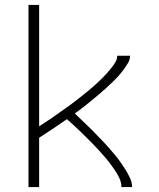

<svg xmlns="http://www.w3.org/2000/svg" viewBox="-20 -755 640 775"><path d="M95 0V-735H138V-245Q149 -253 160.5 -260Q172 -267 183 -274.5Q194 -282 205 -290Q216 -298 227 -305.5Q238 -313 249 -321Q260 -329 271 -337Q282 -345 292.5 -353.5Q303 -362 313.5 -370Q324 -378 334.5 -387Q345 -396 355 -404.5Q365 -413 375 -422.5Q385 -432 394.5 -441.5Q404 -451 413 -461Q422 -471 430.5 -482Q439 -493 446 -504.5Q453 -516 453 -530H505Q505 -514 496 -499.5Q487 -485 477 -471.5Q467 -458 456 -446Q445 -434 433 -422.5Q421 -411 409 -400Q397 -389 384.5 -378.5Q372 -368 359.5 -357.5Q347 -347 334 -336.5Q321 -326 308 -316Q295 -306 282 -297Q296 -284 309.5 -270.5Q323 -257 337 -244Q351 -231 364 -217Q377 -203 390.5 -189.5Q404 -176 416.5 -161.5Q429 -147 441.5 -132.5Q454 -118 465 -102.5Q476 -87 486 -71Q496 -55 504.5 -37Q513 -19 513 0H470Q470 -18 462.5 -34.5Q455 -51 445 -66Q435 -81 424.5 -95Q414 -109 402 -122.5Q390 -136 378 -149.5Q366 -163 353.5 -175.5Q341 -188 328.5 -200.5Q316 -213 303 -225.5Q290 -238 277 -250Q264 -262 250 -274Q223 -255 194.5 -236Q166 -217 138 -199V0Z"/></svg>

Font: Iosevka Curly XLtEx
Style: Regular
Weight: 200
Width: 7
Monospace: yes
Designer: Belleve Invis
Foundry: Belleve Invis
Version: Version 11.1.0; ttfautohint (v1.8.3)